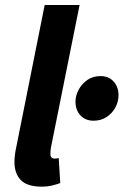

<svg xmlns="http://www.w3.org/2000/svg" viewBox="-20 -720 484 752"><path d="M145.2 11.1Q85.9 11.1 61.3 -14.9Q36.6 -40.8 36.6 -85.7Q36.6 -98.9 38.4 -113.2Q40.2 -127.4 44.2 -146.2L155 -700.4H291.7L179.3 -141.1Q178.3 -132.5 177.8 -127.8Q177.3 -123.1 177.3 -117.5Q177.3 -98.8 194.4 -98.8Q197.4 -98.8 200.7 -99.3Q204 -99.8 210 -100.8L216 -3.1Q201.3 2.4 183.5 6.8Q165.6 11.1 145.2 11.1ZM346.5 -247.2Q314.6 -247.2 295.1 -268.1Q275.7 -289 275.7 -321.6Q275.7 -345.8 288.3 -369.1Q300.9 -392.4 322.7 -407.2Q344.6 -422 373.7 -422Q405.8 -422 425 -400.7Q444.2 -379.3 444.2 -347.2Q444.2 -322.2 432.1 -299.4Q420 -276.6 397.8 -261.9Q375.7 -247.2 346.5 -247.2Z"/></svg>

Font: Source Sans 3 VF
Style: Italic
Weight: 200
Italic angle: -11°
Designer: Paul D. Hunt
Foundry: Adobe Systems Incorporated
Version: Version 3.042;hotconv 1.0.118;makeotfexe 2.5.65603